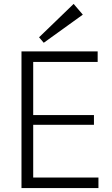

<svg xmlns="http://www.w3.org/2000/svg" viewBox="-20 -963 574 983"><path d="M136 -54H484V0H90V-700H480V-646H136L150 -689V-350L136 -374H461V-324H136L150 -348V-11ZM404 -888 204 -744 180 -772 357 -943Z"/></svg>

Font: Pathway Extreme 8pt Thin
Style: Regular
Weight: 100
Designer: Eduardo Rodriguez Tunni
Foundry: Eduardo Rodriguez Tunni
Version: Version 1.000